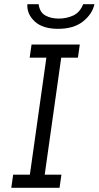

<svg xmlns="http://www.w3.org/2000/svg" viewBox="-20 -899 472 919"><path d="M34 0 43 -63H123L202 -623H122L131 -686H362L353 -623H273L194 -63H274L265 0ZM258 -761Q184 -761 146 -796.5Q108 -832 111 -879H165Q170 -840 197 -825Q224 -810 261 -810Q299 -810 331 -825Q363 -840 378 -879H432Q422 -832 377.5 -796.5Q333 -761 258 -761Z"/></svg>

Font: Chivo Medium ExtraLight
Style: Italic
Weight: 250
Italic angle: -8.05°
Version: Version 2.002